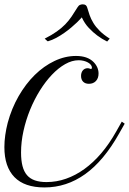

<svg xmlns="http://www.w3.org/2000/svg" viewBox="-37 -842 586 872"><path d="M366.7 -461.4Q350.1 -461.4 340.6 -470.9Q331.1 -480.5 331.1 -497.1Q331.1 -512.7 339.4 -522.5Q347.7 -532.2 361.3 -532.2Q366.2 -532.2 370.6 -530.3Q373 -529.3 374 -529.1Q375 -528.8 376 -528.8Q380.4 -528.8 380.4 -535.2Q380.4 -541.5 375.5 -547.6Q370.6 -553.7 362.3 -558.3Q354 -563 343 -565.7Q332 -568.4 320.3 -568.4Q290 -568.4 259 -550.8Q228 -533.2 199 -502.7Q169.9 -472.2 144.3 -431.2Q118.7 -390.1 99.6 -343.5Q80.6 -296.9 69.6 -247.1Q58.6 -197.3 58.6 -149.4Q58.6 -113.3 65.2 -87.9Q71.8 -62.5 85.7 -46.4Q99.6 -30.3 121.6 -22.7Q143.6 -15.1 174.3 -15.1Q219.7 -15.1 262.9 -30.3Q306.2 -45.4 346.4 -74.5Q386.7 -103.5 423.1 -146.2Q459.5 -189 490.7 -244.6L516.1 -289.6L529.3 -280.3L503.9 -235.4Q434.1 -111.3 349.6 -51Q265.1 9.3 165 9.3Q74.2 9.3 28.6 -37.6Q-17.1 -84.5 -17.1 -173.8Q-17.1 -200.2 -13.2 -228Q-9.3 -255.9 -2 -284.2Q15.6 -349.6 47.6 -405.3Q79.6 -460.9 120.8 -501.5Q162.1 -542 210.2 -564.9Q258.3 -587.9 308.1 -587.9Q360.4 -587.9 387.7 -560.5Q398.9 -549.3 404.8 -535.9Q410.6 -522.5 410.6 -508.3Q410.6 -486.8 398.7 -474.1Q386.7 -461.4 366.7 -461.4ZM314.9 -808.6Q320.3 -817.4 326.4 -819.8Q332.5 -822.3 338.4 -822.3Q347.7 -822.3 352.3 -818.6Q356.9 -814.9 358.9 -808.1Q363.8 -791 369.9 -773.4Q376 -755.9 387 -737.8Q397.9 -719.7 415.8 -701.9Q433.6 -684.1 461.4 -666.5Q460.9 -666 459.2 -664.1Q457.5 -662.1 455.1 -659.7Q452.6 -656.7 449.7 -653.3Q426.3 -664.6 404.8 -680.7Q386.2 -694.3 366.7 -714.8Q347.2 -735.4 334.5 -763.2Q334.5 -763.2 328.6 -756.6Q322.8 -750 312 -739.7Q301.3 -729.5 286.6 -717Q272 -704.6 254.6 -692.4Q237.3 -680.2 218.3 -669.9Q199.2 -659.7 180.2 -654.3Q179.7 -654.3 177.5 -656Q175.3 -657.7 172.9 -660.2Q169.9 -662.6 166 -666.5Q198.7 -683.1 220.9 -699Q243.2 -714.8 259.3 -731.4Q275.4 -748 288.1 -766.8Q300.8 -785.6 314.9 -808.6Z"/></svg>

Font: Petit Formal Script
Style: Regular
Weight: 400
Version: Version 1.001; ttfautohint (v0.8) -G 200 -r 50